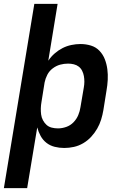

<svg xmlns="http://www.w3.org/2000/svg" viewBox="-31 -755 651 990"><path d="M-11 215 146 -735H266L218 -442Q232 -463 251 -479.5Q270 -496 291.5 -507Q313 -518 337 -523Q361 -528 384 -528Q412 -528 438 -520Q464 -512 482 -493Q500 -474 509.5 -449.5Q519 -425 522.5 -398Q526 -371 524.5 -343Q523 -315 518 -287L502 -187Q498 -163 490.5 -138.5Q483 -114 470 -91.5Q457 -69 439 -49.5Q421 -30 398 -16.5Q375 -3 350 2.5Q325 8 300 8Q275 8 251 2Q227 -4 208.5 -18.5Q190 -33 178.5 -54Q167 -75 161 -98L109 215ZM268 -93Q289 -93 310.5 -100.5Q332 -108 348 -124.5Q364 -141 372.5 -161.5Q381 -182 384 -203L401 -303Q404 -319 404 -334Q404 -349 401.5 -363Q399 -377 392.5 -390Q386 -403 375 -411.5Q364 -420 349.5 -423.5Q335 -427 320 -427Q299 -427 279 -421.5Q259 -416 241 -402.5Q223 -389 213 -369.5Q203 -350 199 -330L183 -230Q180 -213 179.5 -197Q179 -181 181 -165Q183 -149 190.5 -135Q198 -121 209 -111Q220 -101 235.5 -97Q251 -93 268 -93Z"/></svg>

Font: Iosevka Aile
Style: Bold Italic
Weight: 700
Italic angle: -9°
Designer: Belleve Invis
Foundry: Belleve Invis
Version: Version 28.0.1; ttfautohint (v1.8.4)